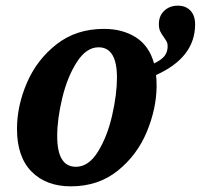

<svg xmlns="http://www.w3.org/2000/svg" viewBox="-20 -648 709 678"><path d="M40 -193Q40 -274 75 -355.5Q110 -437 179.5 -491.5Q249 -546 347 -546Q413 -546 460 -516Q507 -486 524 -424Q551 -437 561.5 -451Q572 -465 572 -485Q572 -494 569 -500Q566 -506 559 -516Q550 -528 545.5 -538Q541 -548 541 -563Q541 -592 560 -610Q579 -628 608 -628Q636 -628 652.5 -610.5Q669 -593 669 -562Q669 -445 531 -383Q533 -370 533 -342Q532 -263 498 -181.5Q464 -100 395.5 -45Q327 10 230 10Q143 10 91.5 -42Q40 -94 40 -193ZM393 -374Q393 -481 328 -481Q285 -481 251.5 -429Q218 -377 200 -302.5Q182 -228 182 -167Q182 -59 248 -59Q293 -59 326 -112.5Q359 -166 376 -240.5Q393 -315 393 -374Z"/></svg>

Font: Noto Serif Narrow
Style: Bold Italic
Weight: 700
Width: 4
Italic angle: -12°
Designer: Monotype Design Team
Foundry: Monotype Imaging Inc.
Version: Version 1.001